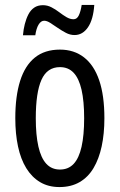

<svg xmlns="http://www.w3.org/2000/svg" viewBox="-20 -748 485 778"><path d="M403 -269Q403 -206 392 -155Q381 -104 359 -67Q337 -30 302.5 -10Q268 10 221 10Q176 10 142.5 -10Q109 -30 86.5 -66.5Q64 -103 53 -154.5Q42 -206 42 -269Q42 -358 61.5 -420Q81 -482 121 -514.5Q161 -547 223 -547Q280 -547 320.5 -515.5Q361 -484 382 -422.5Q403 -361 403 -269ZM125 -269Q125 -201 135.5 -154.5Q146 -108 167.5 -84.5Q189 -61 223 -61Q257 -61 278.5 -84Q300 -107 310.5 -153.5Q321 -200 321 -269Q321 -338 310.5 -384Q300 -430 278.5 -453Q257 -476 223 -476Q171 -476 148 -424.5Q125 -373 125 -269ZM362 -728Q358 -669 336.5 -637.5Q315 -606 282 -606Q264 -606 247 -615Q230 -624 214 -635Q198 -646 184 -655Q170 -664 159 -664Q146 -664 136.5 -648.5Q127 -633 123 -605H73Q75 -629 80.5 -650.5Q86 -672 95 -689.5Q104 -707 118.5 -717Q133 -727 154 -727Q172 -727 188.5 -718.5Q205 -710 220 -698.5Q235 -687 249.5 -678.5Q264 -670 278 -670Q292 -670 299.5 -686Q307 -702 311 -728Z"/></svg>

Font: Noto Sans Thai ExtraCondensed
Style: Regular
Weight: 400
Width: 2
Designer: Monotype Design Team
Foundry: Monotype Imaging Inc.
Version: Version 2.002